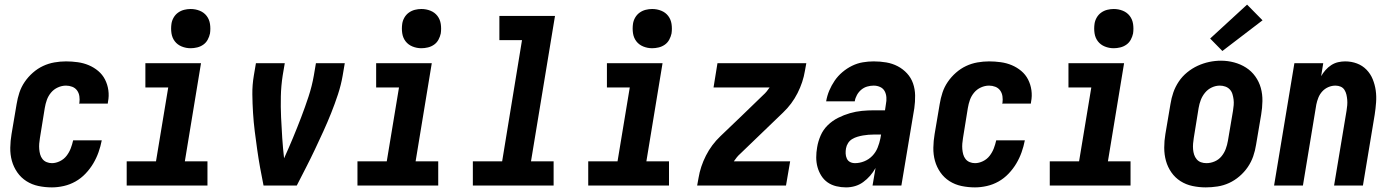

<svg xmlns="http://www.w3.org/2000/svg" viewBox="-20 -804 6040 832"><path d="M205 8Q175 8 146.5 2Q118 -4 94.5 -19Q71 -34 55 -57Q39 -80 31.5 -107Q24 -134 24.5 -164Q25 -194 30 -223L52 -353Q56 -378 64 -402.5Q72 -427 87 -449Q102 -471 122.5 -489Q143 -507 166.5 -518Q190 -529 215.5 -533.5Q241 -538 266 -538Q291 -538 316.5 -534.5Q342 -531 364.5 -521.5Q387 -512 405.5 -496.5Q424 -481 435 -459.5Q446 -438 449.5 -413Q453 -388 448 -363Q448 -361 447.5 -359Q447 -357 447 -355H323Q323 -356 323 -356.5Q323 -357 324 -358Q326 -372 324 -386.5Q322 -401 314 -412Q306 -423 293 -428Q280 -433 266 -433Q248 -433 230.5 -425Q213 -417 201 -402.5Q189 -388 183 -371Q177 -354 174 -336L153 -206Q151 -194 150 -182Q149 -170 150 -158Q151 -146 154 -135Q157 -124 164 -115Q171 -106 182 -101.5Q193 -97 205 -97Q222 -97 239.5 -105.5Q257 -114 268.5 -129Q280 -144 286.5 -161Q293 -178 297 -196H421Q416 -170 407 -144.5Q398 -119 384 -95.5Q370 -72 350.5 -51.5Q331 -31 307 -17.5Q283 -4 256.5 2Q230 8 205 8Z M529 0V-105H656L709 -425H610V-530H851L781 -105H879V0ZM806 -595Q786 -595 767.5 -602.5Q749 -610 737.5 -625Q726 -640 723 -660Q720 -680 723 -701Q725 -715 732.5 -728Q740 -741 752 -749.5Q764 -758 778 -761.5Q792 -765 806 -765Q827 -765 845.5 -757.5Q864 -750 875.5 -735Q887 -720 890 -700Q893 -680 890 -659Q887 -645 880 -632Q873 -619 861 -610.5Q849 -602 834.5 -598.5Q820 -595 806 -595Z M1122 0Q1114 -39 1107 -78Q1100 -117 1094.5 -156Q1089 -195 1084 -234.5Q1079 -274 1076.5 -314.5Q1074 -355 1073.5 -395.5Q1073 -436 1080 -477L1089 -530H1214L1205 -477Q1198 -432 1197 -386.5Q1196 -341 1198 -296Q1200 -251 1203 -206.5Q1206 -162 1211 -118Q1231 -162 1249.5 -206.5Q1268 -251 1285 -295.5Q1302 -340 1317 -385.5Q1332 -431 1340 -477L1349 -530H1474L1465 -477Q1458 -436 1444.5 -395Q1431 -354 1415 -314Q1399 -274 1381 -234.5Q1363 -195 1344.5 -156Q1326 -117 1306 -78Q1286 -39 1266 0Z M1529 0V-105H1656L1709 -425H1610V-530H1851L1781 -105H1879V0ZM1806 -595Q1786 -595 1767.5 -602.5Q1749 -610 1737.5 -625Q1726 -640 1723 -660Q1720 -680 1723 -701Q1725 -715 1732.5 -728Q1740 -741 1752 -749.5Q1764 -758 1778 -761.5Q1792 -765 1806 -765Q1827 -765 1845.5 -757.5Q1864 -750 1875.5 -735Q1887 -720 1890 -700Q1893 -680 1890 -659Q1887 -645 1880 -632Q1873 -619 1861 -610.5Q1849 -602 1834.5 -598.5Q1820 -595 1806 -595Z M2029 0V-105H2156L2242 -630H2144V-735H2385L2281 -105H2379V0Z M2529 0V-105H2656L2709 -425H2610V-530H2851L2781 -105H2879V0ZM2806 -595Q2786 -595 2767.5 -602.5Q2749 -610 2737.5 -625Q2726 -640 2723 -660Q2720 -680 2723 -701Q2725 -715 2732.5 -728Q2740 -741 2752 -749.5Q2764 -758 2778 -761.5Q2792 -765 2806 -765Q2827 -765 2845.5 -757.5Q2864 -750 2875.5 -735Q2887 -720 2890 -700Q2893 -680 2890 -659Q2887 -645 2880 -632Q2873 -619 2861 -610.5Q2849 -602 2834.5 -598.5Q2820 -595 2806 -595Z M3001 0 3007 -33Q3015 -82 3039 -129.5Q3063 -177 3102 -214L3195 -303L3287 -392Q3295 -399 3302 -407.5Q3309 -416 3315 -425H3072L3089 -530H3474L3468 -497Q3460 -448 3436 -400.5Q3412 -353 3373 -316L3188 -138Q3180 -131 3173 -122.5Q3166 -114 3160 -105H3404L3386 0Z M3646 8Q3625 8 3604 3Q3583 -2 3566.5 -13.5Q3550 -25 3539 -42.5Q3528 -60 3522.5 -80Q3517 -100 3517 -122Q3517 -144 3521 -166Q3525 -191 3536 -216.5Q3547 -242 3567 -261.5Q3587 -281 3612 -293.5Q3637 -306 3663 -313.5Q3689 -321 3715 -323.5Q3741 -326 3767 -326H3815L3819 -353Q3819 -353 3819 -353Q3819 -353 3819 -353Q3822 -367 3821 -382Q3820 -397 3813.5 -409Q3807 -421 3794 -427Q3781 -433 3766 -433Q3752 -433 3738 -429Q3724 -425 3712.5 -415.5Q3701 -406 3693.5 -392.5Q3686 -379 3684 -365H3560Q3564 -389 3573.5 -411.5Q3583 -434 3597 -454.5Q3611 -475 3630.5 -491.5Q3650 -508 3672.5 -519Q3695 -530 3719 -534Q3743 -538 3766 -538Q3794 -538 3820.5 -533.5Q3847 -529 3870 -517Q3893 -505 3910.5 -486Q3928 -467 3936.5 -442.5Q3945 -418 3945.5 -390.5Q3946 -363 3942 -335L3886 0H3761L3774 -76Q3764 -58 3750.5 -42.5Q3737 -27 3720.5 -15Q3704 -3 3685 2.5Q3666 8 3646 8ZM3685 -97Q3705 -97 3725 -105Q3745 -113 3760 -128.5Q3775 -144 3783 -164Q3791 -184 3795 -204L3798 -221H3767Q3755 -221 3743 -220Q3731 -219 3719.5 -217Q3708 -215 3696 -211.5Q3684 -208 3673 -201.5Q3662 -195 3655 -184Q3648 -173 3646 -161Q3644 -150 3644.5 -138.5Q3645 -127 3649.5 -117Q3654 -107 3663.5 -102Q3673 -97 3685 -97Z M4205 8Q4175 8 4146.5 2Q4118 -4 4094.5 -19Q4071 -34 4055 -57Q4039 -80 4031.5 -107Q4024 -134 4024.5 -164Q4025 -194 4030 -223L4052 -353Q4056 -378 4064 -402.5Q4072 -427 4087 -449Q4102 -471 4122.5 -489Q4143 -507 4166.5 -518Q4190 -529 4215.5 -533.5Q4241 -538 4266 -538Q4291 -538 4316.5 -534.5Q4342 -531 4364.5 -521.5Q4387 -512 4405.5 -496.5Q4424 -481 4435 -459.5Q4446 -438 4449.5 -413Q4453 -388 4448 -363Q4448 -361 4447.5 -359Q4447 -357 4447 -355H4323Q4323 -356 4323 -356.5Q4323 -357 4324 -358Q4326 -372 4324 -386.5Q4322 -401 4314 -412Q4306 -423 4293 -428Q4280 -433 4266 -433Q4248 -433 4230.5 -425Q4213 -417 4201 -402.5Q4189 -388 4183 -371Q4177 -354 4174 -336L4153 -206Q4151 -194 4150 -182Q4149 -170 4150 -158Q4151 -146 4154 -135Q4157 -124 4164 -115Q4171 -106 4182 -101.5Q4193 -97 4205 -97Q4222 -97 4239.5 -105.5Q4257 -114 4268.5 -129Q4280 -144 4286.5 -161Q4293 -178 4297 -196H4421Q4416 -170 4407 -144.5Q4398 -119 4384 -95.5Q4370 -72 4350.5 -51.5Q4331 -31 4307 -17.5Q4283 -4 4256.5 2Q4230 8 4205 8Z M4529 0V-105H4656L4709 -425H4610V-530H4851L4781 -105H4879V0ZM4806 -595Q4786 -595 4767.5 -602.5Q4749 -610 4737.5 -625Q4726 -640 4723 -660Q4720 -680 4723 -701Q4725 -715 4732.5 -728Q4740 -741 4752 -749.5Q4764 -758 4778 -761.5Q4792 -765 4806 -765Q4827 -765 4845.5 -757.5Q4864 -750 4875.5 -735Q4887 -720 4890 -700Q4893 -680 4890 -659Q4887 -645 4880 -632Q4873 -619 4861 -610.5Q4849 -602 4834.5 -598.5Q4820 -595 4806 -595Z M5205 8Q5176 8 5147.5 2Q5119 -4 5095.5 -19Q5072 -34 5056 -57Q5040 -80 5032.5 -107Q5025 -134 5025 -164Q5025 -194 5030 -223L5052 -353Q5056 -379 5064.5 -403.5Q5073 -428 5088 -450.5Q5103 -473 5124.5 -490.5Q5146 -508 5170 -519Q5194 -530 5219.5 -535.5Q5245 -541 5271 -541Q5300 -541 5328 -533.5Q5356 -526 5379.5 -511Q5403 -496 5419.5 -473Q5436 -450 5443.5 -423Q5451 -396 5450.5 -366Q5450 -336 5445 -307L5423 -177Q5419 -151 5410.5 -126.5Q5402 -102 5387 -80Q5372 -58 5351 -40Q5330 -22 5306 -11Q5282 0 5256 4Q5230 8 5205 8ZM5208 -97Q5226 -97 5243.5 -104.5Q5261 -112 5273 -126.5Q5285 -141 5291.5 -158.5Q5298 -176 5301 -194L5323 -324Q5325 -336 5326 -348.5Q5327 -361 5325.5 -373Q5324 -385 5320.5 -396.5Q5317 -408 5309 -416.5Q5301 -425 5289.5 -429Q5278 -433 5266 -433Q5248 -433 5231 -425Q5214 -417 5202 -402.5Q5190 -388 5183.5 -371Q5177 -354 5174 -336L5153 -206Q5151 -194 5150 -181.5Q5149 -169 5150 -157Q5151 -145 5154.5 -134Q5158 -123 5165.5 -114Q5173 -105 5184 -101Q5195 -97 5208 -97ZM5277 -583 5224 -637 5384 -784 5451 -716Z M5501 0 5589 -530H5714L5705 -474Q5713 -488 5724 -500.5Q5735 -513 5749 -522Q5763 -531 5778.5 -534.5Q5794 -538 5809 -538Q5836 -538 5860 -529Q5884 -520 5901.5 -502Q5919 -484 5928.5 -460.5Q5938 -437 5941.5 -412Q5945 -387 5943 -360Q5941 -333 5937 -307L5886 0H5761L5815 -324Q5817 -336 5818 -348Q5819 -360 5818 -371.5Q5817 -383 5814.5 -394Q5812 -405 5806 -414.5Q5800 -424 5789.5 -428.5Q5779 -433 5767 -433Q5751 -433 5736 -426.5Q5721 -420 5710 -408Q5699 -396 5693 -381Q5687 -366 5684 -351L5626 0Z"/></svg>

Font: Iosevka Curly XBdObl
Style: Regular
Weight: 800
Italic angle: -9°
Monospace: yes
Designer: Belleve Invis
Foundry: Belleve Invis
Version: Version 11.1.0; ttfautohint (v1.8.3)